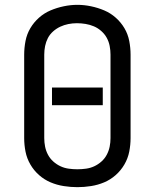

<svg xmlns="http://www.w3.org/2000/svg" viewBox="-20 -766 640 794"><path d="M300 8Q272 8 243.5 3.5Q215 -1 189 -12Q163 -23 141.5 -42Q120 -61 105.5 -86Q91 -111 85.5 -139Q80 -167 80 -195V-540Q80 -568 85.5 -596.5Q91 -625 105.5 -649.5Q120 -674 141.5 -693Q163 -712 189 -723Q215 -734 243.5 -740Q272 -746 300 -746Q328 -746 356.5 -740Q385 -734 411 -723Q437 -712 458.5 -693Q480 -674 494.5 -649.5Q509 -625 514.5 -596.5Q520 -568 520 -540V-195Q520 -167 514.5 -139Q509 -111 494.5 -86Q480 -61 458.5 -42Q437 -23 411 -12Q385 -1 356.5 3.5Q328 8 300 8ZM300 -66Q318 -66 336 -68.5Q354 -71 370 -78.5Q386 -86 399.5 -98Q413 -110 421.5 -126Q430 -142 433.5 -159.5Q437 -177 437 -195V-540Q437 -558 433.5 -576Q430 -594 421.5 -609.5Q413 -625 399 -637.5Q385 -650 368.5 -657Q352 -664 334 -667Q316 -670 298 -670Q280 -670 262.5 -666.5Q245 -663 229 -655.5Q213 -648 199.5 -636Q186 -624 178 -608.5Q170 -593 166.5 -575.5Q163 -558 163 -540V-195Q163 -177 166.5 -159.5Q170 -142 178.5 -126Q187 -110 200.5 -98Q214 -86 230 -78.5Q246 -71 264 -68.5Q282 -66 300 -66ZM195 -331V-404H405V-331Z"/></svg>

Font: Bmono
Style: Regular
Weight: 400
Monospace: yes
Designer: Belleve Invis
Foundry: Belleve Invis
Version: Version 11.2.2; ttfautohint (v1.8.2)